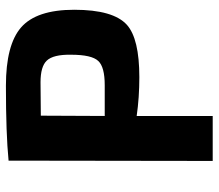

<svg xmlns="http://www.w3.org/2000/svg" viewBox="-65 -674 739 649"><g transform="rotate(-90 304.5 -349.5)"><path d="M86 -690Q177 -699 339 -699Q477 -699 536 -648Q596 -596 596 -468Q596 -336 545 -290Q498 -248 368 -248Q299 -248 237 -257V0H85ZM341 -365Q403 -365 423 -387Q444 -409 444 -479Q445 -539 424 -561Q404 -582 351 -582L238 -581L237 -365Z"/></g></svg>

Font: Taylor Sans Bold LRS
Style: Bold
Weight: 700
Italic angle: -8°
Designer: Natanael Gama
Version: Version 1.001 September 8, 2015